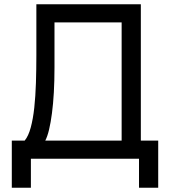

<svg xmlns="http://www.w3.org/2000/svg" viewBox="-20 -740 798 895"><path d="M35 -84.5H95Q112.5 -105.5 123.2 -145.2Q134 -185 139.8 -238Q145.5 -291 147.5 -353.5Q149.5 -416 149.5 -482.5V-720H636.5V-84.5H717.5V135H628V0H124V135H35ZM547 -84.5V-635.5H234V-425Q234 -363.5 231 -309.8Q228 -256 222.2 -212.2Q216.5 -168.5 208.8 -136Q201 -103.5 191 -84.5Z"/></svg>

Font: Vela Sans Med
Style: Regular
Weight: 500
Designer: Principal design: Mikhail Sharanda - project Manrope.
Design modification: Ravid Balaliev
Foundry: Mikhail Sharanda
Version: Version 1.001